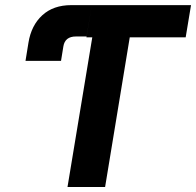

<svg xmlns="http://www.w3.org/2000/svg" viewBox="-20 -748 784 768"><path d="M82 -504.4 93.8 -577.1Q105 -646.5 149.2 -687Q193.4 -727.5 265.1 -727.5H744.1L722.7 -598.6H499L400.4 0H250L349.1 -598.6H325.7L347.2 -727.5L326.2 -602.1H283.7Q239.7 -602.1 233.4 -562L224.1 -504.4Z"/></svg>

Font: Inter Display
Style: Bold Italic
Weight: 700
Italic angle: -9.39999°
Designer: Rasmus Andersson
Foundry: rsms
Version: Version 4.000;git-a52131595